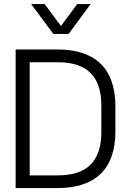

<svg xmlns="http://www.w3.org/2000/svg" viewBox="-20 -950 644 970"><path d="M59 0H271.5C455.5 0 563 -90 563 -286.5V-412.5C563 -609 455.5 -700 271.5 -700H59ZM271.5 -64H130V-635.5H271.5C414 -635.5 492 -570 492 -416V-283.5C492 -129 414 -64 271.5 -64ZM326.5 -778.5 438 -929.5H370L288 -818.5L205.5 -929.5H137.5L249.5 -778.5Z"/></svg>

Font: MCL Standard Light
Style: Regular
Weight: 300
Designer: Květoslav Bartoš
Foundry: Florian Karsten
Version: Version 1.001;Glyphs 3.2.3 (3260)